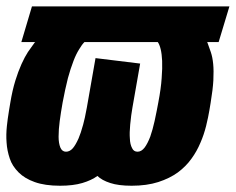

<svg xmlns="http://www.w3.org/2000/svg" viewBox="-31 -570 735 598"><path d="M650 -439 683.5 -550H68.5L35.5 -439H79L77 -437.5Q63 -418.5 56 -408Q46.5 -393.5 36 -370.5Q25.5 -347 17 -319.5Q7.5 -289 1 -249.5L-3 -225.5Q-7.5 -198 -9.5 -178Q-12.5 -150.5 -10.5 -126Q-9 -101 -0.5 -76Q7 -53 27 -33Q46 -14 77 -3Q109 8.5 156 8.5Q197 8.5 225.5 0Q254 -8.5 272.5 -22Q286 -8.5 312.5 0Q338 8.5 379 8.5Q426 8.5 462 -3Q497.5 -14.5 523 -33Q548.5 -52 565.5 -76Q582 -98.5 593.5 -126Q604 -150 611 -178Q618 -207 621 -225.5L625 -249.5Q632 -292 633.5 -319.5Q635 -350.5 633 -370.5Q631 -392 625.5 -408Q622 -418.5 615 -437.5L614 -439ZM405.5 -372 266.5 -389 239.5 -235Q233 -199.5 228 -182Q220.5 -154.5 213.5 -138.5Q204.5 -118.5 196 -108.5Q186.5 -97.5 174.5 -97.5Q162.5 -97.5 157 -110.5Q151.5 -124 151.5 -144.5Q151.5 -167 155 -193Q158.5 -219.5 164 -250.5Q172 -293 180.5 -326.5Q188.5 -356 198 -380.5Q206 -401.5 215.5 -416.5Q224 -431 232 -439H460.5Q466 -431 469.5 -416.5Q473 -402 474 -380.5Q475 -358 472.5 -326.5Q470.5 -295 462 -250.5Q458 -228 450.5 -193Q444.5 -166 437 -144.5Q428.5 -122.5 419.5 -110.5Q409.5 -97.5 397.5 -97.5Q385.5 -97.5 380.5 -108.5Q374 -120.5 373.5 -138.5Q372 -156 374.5 -182Q377.5 -213 381.5 -235Z"/></svg>

Font: B612
Style: Regular
Weight: 700
Italic angle: -10°
Designer: Nicolas Chauveau, Thomas Paillot, Jonathan Favre-Lamarine, Jean-Luc Vinot
Foundry: AIRBUS
Version: Version 1.008